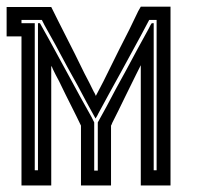

<svg xmlns="http://www.w3.org/2000/svg" viewBox="-20 -860 655 580"><path d="M495.1 -839.8Q495.1 -839.8 495.1 -828.1Q495.1 -816.4 495.1 -794.9Q495.1 -755.9 495.1 -691.4Q495.1 -627 495.1 -555.7Q495.1 -496.1 495.1 -436.5Q495.1 -377 495.1 -328.1Q495.1 -321.3 495.1 -313.5Q495.1 -306.6 495.1 -299.8Q495.1 -299.8 481.4 -299.8Q474.6 -299.8 464.8 -299.8Q434.6 -299.8 405.3 -299.8Q405.3 -299.8 405.3 -358.4Q405.3 -417 405.3 -491.2Q405.3 -531.2 405.3 -571.3Q405.3 -611.3 405.3 -643.6Q405.3 -649.4 405.3 -653.3Q405.3 -658.2 405.3 -663.1Q405.3 -663.1 390.6 -633.8Q376 -604.5 357.4 -566.4Q347.7 -546.9 337.9 -526.4Q328.1 -505.9 319.3 -489.3Q318.4 -487.3 317.4 -484.4Q316.4 -482.4 315.4 -480.5Q315.4 -480.5 315.4 -451.2Q315.4 -421.9 315.4 -384.8Q315.4 -365.2 315.4 -345.7Q315.4 -326.2 315.4 -309.6Q315.4 -306.6 315.4 -304.7Q315.4 -302.7 315.4 -299.8Q315.4 -299.8 285.2 -299.8Q254.9 -299.8 224.6 -299.8Q224.6 -299.8 224.6 -329.1Q224.6 -357.4 224.6 -394.5Q224.6 -414.1 224.6 -434.6Q224.6 -454.1 224.6 -470.7Q224.6 -472.7 224.6 -475.6Q224.6 -477.5 224.6 -480.5Q224.6 -480.5 210.9 -508.8Q196.3 -538.1 177.7 -575.2Q168 -595.7 158.2 -615.2Q147.5 -634.8 139.6 -651.4Q138.7 -654.3 137.7 -656.2Q135.7 -659.2 134.8 -661.1Q134.8 -661.1 134.8 -602.5Q134.8 -544.9 134.8 -470.7Q134.8 -430.7 134.8 -391.6Q134.8 -351.6 134.8 -319.3Q134.8 -313.5 134.8 -309.6Q134.8 -304.7 134.8 -299.8Q134.8 -299.8 105.5 -299.8Q75.2 -299.8 44.9 -299.8Q44.9 -299.8 44.9 -373Q44.9 -445.3 44.9 -537.1Q44.9 -586.9 44.9 -636.7Q44.9 -685.5 44.9 -726.6Q44.9 -732.4 44.9 -738.3Q44.9 -744.1 44.9 -750Q44.9 -750 30.3 -750Q14.6 -750 0 -750Q0 -750 0 -762.7Q0 -769.5 0 -779.3Q0 -793.9 0 -808.6Q0 -824.2 0 -838.9Q0 -838.9 14.6 -838.9Q30.3 -838.9 44.9 -838.9Q44.9 -838.9 75.2 -838.9Q105.5 -838.9 134.8 -838.9Q134.8 -838.9 156.2 -795.9Q178.7 -752 206.1 -697.3Q220.7 -668 235.4 -637.7Q251 -608.4 262.7 -584Q264.6 -580.1 266.6 -577.1Q268.6 -573.2 269.5 -570.3Q269.5 -570.3 292 -613.3Q313.5 -657.2 340.8 -711.9Q356.4 -742.2 371.1 -771.5Q385.7 -801.8 397.5 -826.2Q399.4 -829.1 401.4 -833Q403.3 -836.9 405.3 -839.8Q405.3 -839.8 434.6 -839.8Q464.8 -839.8 495.1 -839.8ZM453.1 -345.7Q453.1 -345.7 453.1 -418Q453.1 -489.3 453.1 -580.1Q453.1 -628.9 453.1 -677.7Q453.1 -726.6 453.1 -766.6Q453.1 -772.5 453.1 -778.3Q453.1 -784.2 453.1 -790Q453.1 -790 453.1 -793Q453.1 -796.9 453.1 -799.8Q453.1 -799.8 445.3 -799.8Q438.5 -799.8 430.7 -799.8Q430.7 -799.8 405.3 -752Q378.9 -704.1 345.7 -642.6Q328.1 -610.4 309.6 -577.1Q292 -544.9 277.3 -517.6Q275.4 -513.7 273.4 -509.8Q271.5 -505.9 268.6 -502Q268.6 -502 242.2 -549.8Q216.8 -598.6 182.6 -659.2Q165 -692.4 147.5 -724.6Q128.9 -757.8 114.3 -784.2Q112.3 -788.1 110.4 -792Q108.4 -795.9 106.4 -799.8Q106.4 -799.8 85.9 -799.8Q65.4 -799.8 44.9 -799.8Q44.9 -799.8 44.9 -798.8Q44.9 -797.9 44.9 -796.9Q44.9 -793 44.9 -790Q44.9 -790 58.6 -790Q71.3 -790 85 -790Q85 -790 85 -718.8Q85 -646.5 85 -555.7Q85 -506.8 85 -458Q85 -409.2 85 -369.1Q85 -363.3 85 -357.4Q85 -351.6 85 -345.7Q85 -345.7 87.9 -345.7Q91.8 -345.7 94.7 -345.7Q94.7 -345.7 94.7 -418Q94.7 -489.3 94.7 -580.1Q94.7 -628.9 94.7 -677.7Q94.7 -726.6 94.7 -766.6Q94.7 -772.5 94.7 -778.3Q94.7 -784.2 94.7 -790Q94.7 -790 96.7 -790Q98.6 -790 100.6 -790Q100.6 -790 127.9 -741.2Q154.3 -693.4 187.5 -631.8Q205.1 -598.6 223.6 -565.4Q241.2 -533.2 256.8 -505.9Q258.8 -502 260.7 -498Q262.7 -494.1 264.6 -490.2Q264.6 -490.2 264.6 -466.8Q264.6 -443.4 264.6 -413.1Q264.6 -397.5 264.6 -381.8Q264.6 -365.2 264.6 -352.5Q264.6 -350.6 264.6 -348.6Q264.6 -346.7 264.6 -344.7Q264.6 -344.7 266.6 -344.7Q267.6 -344.7 268.6 -344.7Q271.5 -344.7 275.4 -344.7Q275.4 -344.7 275.4 -368.2Q275.4 -391.6 275.4 -421.9Q275.4 -437.5 275.4 -453.1Q275.4 -469.7 275.4 -482.4Q275.4 -484.4 275.4 -486.3Q275.4 -488.3 275.4 -490.2Q275.4 -490.2 301.8 -538.1Q327.1 -586.9 361.3 -648.4Q378.9 -681.6 396.5 -713.9Q415 -747.1 429.7 -774.4Q431.6 -778.3 433.6 -782.2Q435.5 -786.1 438.5 -790Q438.5 -790 440.4 -790Q442.4 -790 444.3 -790Q444.3 -790 444.3 -718.8Q444.3 -646.5 444.3 -555.7Q444.3 -506.8 444.3 -458Q444.3 -409.2 444.3 -369.1Q444.3 -363.3 444.3 -357.4Q444.3 -351.6 444.3 -345.7Q444.3 -345.7 447.3 -345.7Q450.2 -345.7 453.1 -345.7Z"/></svg>

Font: Reach
Style: Inline
Weight: 400
Designer: Billy Harris
Version: Version 1.0